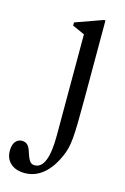

<svg xmlns="http://www.w3.org/2000/svg" viewBox="-238 -590 586 903"><g transform="rotate(15 55.0 -138.0)"><path d="M-22.5 257.5Q-66.5 257.5 -91.8 234.8Q-117 212 -117 173.5Q-117 145.5 -105 129.8Q-93 114 -73 114Q-55.5 114 -45 125.2Q-34.5 136.5 -28 160Q-18.5 189 -10 199.5Q-1.5 210 13 210Q78 210 78 47V-445L18.5 -471.5V-487L151.5 -534.5H159V-142Q159 -73.5 158 -29.2Q157 15 154.2 43.5Q151.5 72 146.2 92Q141 112 132 132Q105 193 65.8 225.2Q26.5 257.5 -22.5 257.5Z"/></g></svg>

Font: Libre Caslon Condensed
Style: Regular
Weight: 400
Designer: Pablo Impallari, Rodrigo Fuenzalida, Katja Schimmel, Ertekin Erdin
Foundry: Pablo Impallari, Rodrigo Fuenzalida
Version: Version 2.000; ttfautohint (v1.8.4.7-5d5b);gftools[0.9.33]